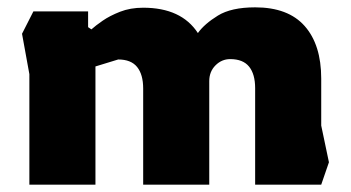

<svg xmlns="http://www.w3.org/2000/svg" viewBox="-20 -503 956 523"><path d="M40 -411 71 -472H220V-429L229 -423Q240 -433 259.5 -446.5Q279 -460 307 -471Q335 -482 370 -482Q474 -482 519 -413Q537 -438 573.5 -460.5Q610 -483 675 -483Q765 -483 810 -432Q855 -381 855 -289V-161L876 -61L855 0H675V-263Q675 -301 658.5 -321.5Q642 -342 607 -342Q584 -342 567 -325Q550 -308 550 -282V0H370V-262Q370 -300 353.5 -320.5Q337 -341 302 -341L240 -322V0H60V-301Z"/></svg>

Font: Rowdies
Style: Regular
Weight: 400
Designer: Jaikishan Patel
Version: Version 1.000; ttfautohint (v1.8.3)